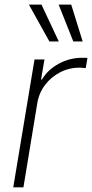

<svg xmlns="http://www.w3.org/2000/svg" viewBox="-20 -800 394 820"><path d="M36.6 0 127.4 -545.9H169.9L155.3 -460.4H159.2Q183.6 -502 230.5 -527.6Q277.3 -553.2 331.1 -553.2Q337.4 -553.2 342.8 -553.2Q348.1 -553.2 353.5 -552.7L346.2 -509.3Q341.8 -509.3 335.9 -510Q330.1 -510.7 321.3 -511.2Q275.9 -511.2 237.3 -491.5Q198.7 -471.7 172.6 -437.5Q146.5 -403.3 139.2 -358.9L80.1 0ZM190.9 -623 103.5 -780.3H157.2L231 -623ZM293 -623 230.5 -780.3H284.2L333 -623Z"/></svg>

Font: Inter Tight ExtraLight
Style: Italic
Weight: 250
Italic angle: -9.39999°
Designer: Rasmus Andersson
Foundry: rsms
Version: Version 3.004